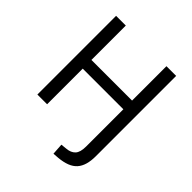

<svg xmlns="http://www.w3.org/2000/svg" viewBox="-237 -864 1216 1216"><g transform="rotate(45 371.0 -256.0)"><path d="M439 193 434 117 473 113Q512 110 532.5 88Q553 66 553 15V-319H189V0H102V-705H189V-397H553V-705H640V14Q640 56 631 87.5Q622 119 603 140.5Q584 162 553 174Q522 186 479 190Z"/></g></svg>

Font: Nunito Sans 7pt SemiCondensed
Style: Regular
Weight: 400
Width: 4
Designer: Vernon Adams
Foundry: Vernon Adams
Version: Version 3.101;gftools[0.9.27]